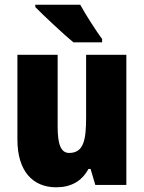

<svg xmlns="http://www.w3.org/2000/svg" viewBox="-20 -786 611 816"><path d="M321 -766H130V-756C163 -722 254 -637 292 -606H414V-620C391 -651 343 -725 321 -766ZM517 -553H346V-289C346 -194 337 -136 274 -136C238 -136 225 -174 225 -248V-553H54V-193C54 -60 118 10 219 10C281 10 327 -15 356 -68H365L385 0H517Z"/></svg>

Font: Noto Sans Georgian Condensed Black
Style: Regular
Weight: 900
Width: 3
Designer: Monotype Design Team, Akaki Razmadze
Foundry: Google LLC
Version: Version 2.005